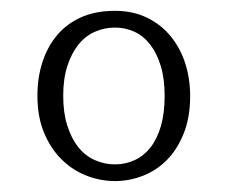

<svg xmlns="http://www.w3.org/2000/svg" viewBox="-20 -621 418 353"><path d="M329.6 -444.8Q329.6 -404.8 317.6 -375.2Q305.7 -345.7 286.4 -326.4Q267.1 -307.1 242.2 -297.6Q217.3 -288.1 191.4 -288.1Q164.6 -288.1 138.9 -298.1Q113.3 -308.1 93.3 -327.9Q73.2 -347.7 61 -377Q48.8 -406.2 48.8 -444.8Q48.8 -478.5 58.1 -507.1Q67.4 -535.6 85.2 -556.6Q103 -577.6 129.6 -589.4Q156.2 -601.1 191.4 -601.1Q224.6 -601.1 250.5 -588.4Q276.4 -575.7 293.9 -554.2Q311.5 -532.7 320.6 -504.4Q329.6 -476.1 329.6 -444.8ZM282.7 -444.8Q282.7 -476.1 275.6 -499.5Q268.6 -522.9 256.3 -538.8Q244.1 -554.7 227.5 -562.5Q210.9 -570.3 191.4 -570.3Q171.9 -570.3 154.3 -562.5Q136.7 -554.7 124 -538.8Q111.3 -522.9 103.8 -499.5Q96.2 -476.1 96.2 -444.8Q96.2 -413.6 103.8 -389.9Q111.3 -366.2 124 -350.3Q136.7 -334.5 154.3 -326.7Q171.9 -318.8 191.4 -318.8Q210.9 -318.8 227.8 -326.7Q244.6 -334.5 256.8 -350.1Q269 -365.7 275.9 -389.4Q282.7 -413.1 282.7 -444.8Z"/></svg>

Font: SengPathom
Style: Regular
Weight: 400
Designer: John M. Durdin
Foundry: Lao Script for Windows
Version: Version 1.300